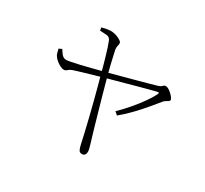

<svg xmlns="http://www.w3.org/2000/svg" viewBox="-153 -968 1306 1222"><g transform="rotate(30 500.0 -356.5)"><path d="M570 29Q553 29 546.5 16.5Q540 4 535 -17Q528 -51 517 -98Q506 -145 493 -198Q480 -251 466.5 -303.5Q453 -356 441 -400Q429 -444 421 -473Q418 -487 410 -515.5Q402 -544 392.5 -577.5Q383 -611 373.5 -640Q364 -669 358 -683Q349 -703 331.5 -705.5Q314 -708 278 -709L274 -731Q292 -736 309.5 -739Q327 -742 339 -742Q355 -742 370 -738Q385 -734 397.5 -728Q410 -722 418 -715.5Q426 -709 426 -703Q427 -691 423.5 -682.5Q420 -674 422 -654Q425 -640 431.5 -610.5Q438 -581 446.5 -546Q455 -511 463 -482Q476 -433 492.5 -375Q509 -317 525 -260.5Q541 -204 554.5 -157.5Q568 -111 576 -85Q581 -69 586 -52.5Q591 -36 594 -23Q597 -10 597 -4Q597 10 590.5 19.5Q584 29 570 29ZM619 -314Q658 -352 693 -393Q728 -434 755 -472.5Q782 -511 796 -539Q802 -552 799 -554Q796 -556 787 -554Q771 -550 740 -542Q709 -534 669 -523Q629 -512 587.5 -500.5Q546 -489 509 -479Q472 -469 447 -462Q415 -453 376 -441.5Q337 -430 304.5 -420.5Q272 -411 261 -407Q237 -400 225.5 -389Q214 -378 200 -378Q190 -378 174 -386Q158 -394 143 -406.5Q128 -419 120 -433Q116 -439 113 -450Q110 -461 106 -478L128 -488Q136 -474 149 -457.5Q162 -441 181 -440Q189 -439 214.5 -444Q240 -449 277 -457.5Q314 -466 356 -477Q398 -488 438 -498Q471 -507 520 -520Q569 -533 620.5 -547Q672 -561 714 -572.5Q756 -584 775 -590Q791 -595 799 -604Q807 -613 817 -613Q828 -613 840 -605.5Q852 -598 863 -587.5Q874 -577 881 -567Q888 -557 888 -552Q888 -545 881 -540Q874 -535 864.5 -530Q855 -525 848 -516Q828 -491 796.5 -453.5Q765 -416 726 -374.5Q687 -333 641 -295Z"/></g></svg>

Font: Noto Serif KR ExtraLight
Style: Regular
Weight: 200
Designer: Ryoko NISHIZUKA 西塚涼子 (kana & ideographs); Frank Grießhammer (Latin, Greek & Cyrillic); Wenlong ZHANG 张文龙 (bopomofo); San
Foundry: Adobe
Version: Version 2.002-H1;hotconv 1.1.0;makeotfexe 2.6.0